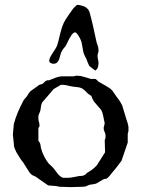

<svg xmlns="http://www.w3.org/2000/svg" viewBox="-20 -766 579 786"><path d="M36.6 -258.3Q43.5 -284.2 53.7 -307.9Q64 -331.5 77.1 -356.4L90.8 -372.6L96.7 -382.8Q98.1 -385.3 100.1 -387.2Q101.6 -389.2 103 -390.9Q104.5 -392.6 106 -393.6L134.8 -414.1Q137.2 -417 140.1 -418.2Q143.1 -419.4 145.8 -420.2Q148.4 -420.9 151.4 -421.6Q154.3 -422.4 156.7 -424.8L166 -434.1L173.8 -437.5H181.2L207.5 -447.8Q209.5 -448.7 213.1 -449.7Q216.8 -450.7 220.7 -451.7Q224.6 -452.6 228 -453.1Q231.4 -453.6 232.9 -453.6H282.7Q287.1 -455.6 290.3 -455.8Q293.5 -456.1 295.4 -456.1Q309.6 -456.1 323.7 -451.4Q337.9 -446.8 352.1 -442.9H370.6Q371.6 -442.9 373.5 -441.2Q375.5 -439.5 377.9 -437L383.3 -431.6Q395.5 -424.8 407.2 -418.2Q418.9 -411.6 430.7 -403.8Q440.4 -396 446 -386.5Q451.7 -377 459 -367.7Q460 -366.7 462.6 -363Q465.3 -359.4 468.3 -355Q471.2 -350.6 473.9 -346.2Q476.6 -341.8 477.5 -339.4L480.5 -333.5L499.5 -271Q501 -268.1 502 -264.2Q502.9 -260.3 503.9 -256.6Q504.9 -252.9 505.4 -249.8Q505.9 -246.6 505.9 -245.6V-230L502.9 -217.8V-182.6L477.5 -107.9Q467.8 -94.7 457 -80.8Q446.3 -66.9 435.5 -54.7Q435.5 -54.2 433.6 -52.2Q430.7 -48.3 426.8 -43.9Q422.9 -39.6 418 -35.6Q417 -34.7 412.4 -34.2Q407.7 -33.7 402.3 -31.2L373 -14.2Q372.1 -14.2 368.9 -13.4Q365.7 -12.7 362.1 -12Q358.4 -11.2 355 -10.7Q351.6 -10.3 350.1 -10.3Q341.3 -8.3 335.7 -4.9Q330.1 -1.5 319.8 -1.5L270 0Q268.1 0 261.7 -0.2Q255.4 -0.5 248 -0.7Q240.7 -1 233.9 -1.2Q227.1 -1.5 223.6 -1.5L210 -4.4L178.7 -6.8L173.8 -9.3L125.5 -43L113.8 -48.3Q105 -53.2 99.1 -62.7Q93.3 -72.3 87.4 -81.1Q82 -90.8 76.4 -98.6Q70.8 -106.4 65.4 -113.3Q61 -121.1 55.9 -128.4Q50.8 -135.7 46.6 -143.6Q42.5 -151.4 39.6 -159.4Q36.6 -167.5 36.6 -177.2L32.7 -215.3ZM137.2 -189.5Q141.1 -185.1 142.8 -181.6Q144.5 -178.2 145.3 -175.3Q146 -172.4 146.2 -168.9Q146.5 -165.5 147.5 -160.6Q151.4 -144.5 160.2 -127Q168.9 -109.4 178.7 -97.2L197.3 -79.6Q207 -67.4 215.8 -55.4Q224.6 -43.5 237.8 -38.1H257.3Q268.1 -38.1 280.3 -40.8Q292.5 -43.5 304.7 -45.4Q311.5 -45.4 316.9 -46.1Q322.3 -46.9 330.1 -51.8L335.9 -58.1Q359.4 -70.8 376.5 -89.4L410.2 -142.6L408.7 -193.4Q411.1 -197.3 411.6 -200.7Q412.1 -204.1 412.1 -210.9Q412.1 -219.2 408.2 -226.1Q404.3 -232.9 404.3 -242.7L408.7 -261.2Q407.2 -267.1 405.8 -274.9Q404.3 -282.7 402.6 -290.8Q400.9 -298.8 398.7 -305.9Q396.5 -313 393.1 -317.4L368.2 -346.2Q366.7 -347.2 364.5 -350.6Q362.3 -354 360.1 -358.4Q357.9 -362.8 356.2 -366.7Q354.5 -370.6 354.5 -372.6L339.8 -382.8Q331.1 -392.6 322.3 -399.7Q313.5 -406.7 301.3 -408.7L277.3 -411.6Q264.6 -413.6 254.9 -416.3Q245.1 -418.9 232.9 -418.9H229.5L199.7 -401.4L152.3 -346.2Q150.4 -340.8 148.9 -336.4Q147.5 -332 147.5 -327.6L145 -312.5L137.2 -292.5V-279.8Q137.2 -272.9 139.4 -267.1Q141.6 -261.2 141.6 -253.4Q141.6 -249.5 141.1 -247.3Q140.6 -245.1 137.2 -242.7ZM287.1 -633.3H284.7Q277.8 -629.9 272.7 -622.6Q267.6 -615.2 263.2 -606.9Q258.8 -598.6 254.9 -590.1Q251 -581.5 247.6 -575.7Q246.6 -575.2 244.4 -572.5Q242.2 -569.8 239.7 -566.7Q237.3 -563.5 235.4 -560.8Q233.4 -558.1 233.4 -557.1Q229 -549.8 227.1 -540.8Q225.1 -531.7 222.2 -523.7Q219.2 -515.6 213.9 -510.3Q208.5 -504.9 197.8 -504.9Q193.4 -504.9 187 -508.5Q180.7 -512.2 181.6 -519Q183.1 -527.8 187.3 -535.4Q191.4 -543 196.5 -550.5Q201.7 -558.1 206.5 -565.7Q211.4 -573.2 214.4 -581.5Q218.3 -593.3 221.2 -606.7Q224.1 -620.1 227.8 -633.8Q231.4 -647.5 236.1 -660.4Q240.7 -673.3 247.6 -684.6Q249.5 -688 254.4 -695.1Q259.3 -702.1 264.6 -709.7Q270 -717.3 274.4 -723.6Q278.8 -730 280.3 -731.9Q281.7 -733.9 287.4 -739Q293 -744.1 294.9 -745.6H296.4Q297.4 -745.6 297.6 -745.8Q297.9 -746.1 298.8 -746.1Q299.8 -746.1 301.3 -745.8Q302.7 -745.6 304.2 -745.6Q317.9 -742.2 325.4 -739.3Q333 -736.3 341.3 -727.1Q342.3 -725.6 343.8 -721.9Q345.2 -718.3 346.2 -717.8Q354.5 -687.5 361.1 -658.4Q367.7 -629.4 374 -599.1Q375.5 -590.8 379.4 -581.1Q383.3 -571.3 383.3 -561.5V-557.1Q383.3 -556.2 382.6 -553.5Q381.8 -550.8 381.1 -547.9Q380.4 -544.9 379.9 -542.2Q379.4 -539.6 379.4 -539.6V-536.1Q379.4 -529.3 381.3 -522.2Q383.3 -515.1 383.3 -508.3Q383.3 -498.5 380.6 -490.5Q377.9 -482.4 370.1 -477.1Q368.7 -478.5 365 -481Q361.3 -483.4 357.7 -486.3Q354 -489.3 350.6 -491.9Q347.2 -494.6 346.2 -495.6Q345.2 -496.1 343.8 -499.8Q342.3 -503.4 341.3 -505.4Q340.3 -506.3 339.1 -510Q337.9 -513.7 336.4 -517.6Q335 -521.5 333.7 -524.7Q332.5 -527.8 332 -528.3Q331.1 -529.3 329.6 -532.2Q328.1 -535.2 326.7 -538.3Q325.2 -541.5 324 -544.2Q322.8 -546.9 322.8 -547.9Q321.8 -549.3 320.6 -556.4Q319.3 -563.5 317.9 -571.5Q316.4 -579.6 315.2 -586.2Q314 -592.8 313.5 -594.2Q312 -598.6 309.8 -604Q307.6 -609.4 304.4 -614.7Q301.3 -620.1 297.6 -625Q293.9 -629.9 289.6 -633.3Z"/></svg>

Font: IM FELL English
Style: Regular
Weight: 400
Designer: Igino Marini
Foundry: Igino Marini
Version: 3.00